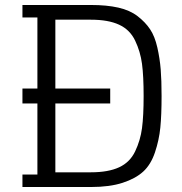

<svg xmlns="http://www.w3.org/2000/svg" viewBox="-20 -750 728 770"><path d="M70 -680H130V-395H70V-335H130V-50H70V0H345Q420 0 472 -17Q524 -34 554.5 -62Q585 -90 601.5 -139Q618 -188 623 -238.5Q628 -289 628 -365Q628 -428 624.5 -471.5Q621 -515 611 -559.5Q601 -604 582 -632.5Q563 -661 532 -685Q501 -709 454.5 -719.5Q408 -730 345 -730H70ZM345 -671Q414 -671 457.5 -651Q501 -631 522 -587Q543 -543 549.5 -494Q556 -445 556 -365Q556 -285 549.5 -236Q543 -187 522 -143Q501 -99 457.5 -79Q414 -59 345 -59H202V-335H422V-395H202V-671Z"/></svg>

Font: Glegoo
Style: Regular
Weight: 400
Version: Version 2.0.1; ttfautohint (v0.9) -r 48 -G 60